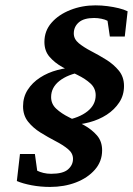

<svg xmlns="http://www.w3.org/2000/svg" viewBox="-20 -701 504 728"><path d="M169.9 7.8Q133.8 7.8 100.1 1.5Q66.4 -4.9 43.9 -14.6L55.7 -117.2H112.3L121.1 -53.7Q130.9 -48.8 144.5 -45.4Q158.2 -42 173.8 -42Q218.8 -42 237.8 -58.6Q256.8 -75.2 256.8 -98.6Q256.8 -120.1 237.8 -135.7Q218.8 -151.4 190.4 -166Q162.1 -180.7 133.8 -198.2Q105.5 -215.8 86.4 -239.7Q67.4 -263.7 67.4 -297.9Q67.4 -333 85 -360.4Q102.5 -387.7 131.8 -406.7Q161.1 -425.8 197.8 -435.5Q234.4 -445.3 271.5 -445.3L292 -428.7Q236.3 -418.9 205.1 -394Q173.8 -369.1 173.8 -333Q173.8 -306.6 193.4 -288.6Q212.9 -270.5 241.7 -256.3Q270.5 -242.2 299.3 -226.1Q328.1 -210 347.7 -187.5Q367.2 -165 367.2 -130.9Q367.2 -88.9 339.8 -57.6Q312.5 -26.4 268.1 -9.3Q223.6 7.8 169.9 7.8ZM245.1 -227.5 224.6 -244.1Q280.3 -253.9 311.5 -278.8Q342.8 -303.7 342.8 -339.8Q342.8 -366.2 323.2 -384.3Q303.7 -402.3 274.4 -416.5Q245.1 -430.7 216.3 -446.8Q187.5 -462.9 168 -485.4Q148.4 -507.8 148.4 -542Q148.4 -584 175.3 -614.7Q202.1 -645.5 246.6 -663.1Q291 -680.7 341.8 -680.7Q365.2 -680.7 387.7 -677.7Q410.2 -674.8 430.2 -669.9Q450.2 -665 463.9 -658.2L453.1 -562.5H396.5L387.7 -622.1Q378.9 -627 364.7 -629.9Q350.6 -632.8 336.9 -632.8Q297.9 -632.8 278.8 -616.2Q259.8 -599.6 259.8 -574.2Q259.8 -552.7 278.8 -537.1Q297.9 -521.5 326.2 -506.8Q354.5 -492.2 382.8 -474.6Q411.1 -457 430.7 -433.1Q450.2 -409.2 450.2 -375Q450.2 -339.8 432.1 -312.5Q414.1 -285.2 384.8 -266.1Q355.5 -247.1 318.8 -237.3Q282.2 -227.5 245.1 -227.5Z"/></svg>

Font: Crimson Pro ExtraLight SemiBold
Style: Italic
Weight: 600
Italic angle: -12°
Version: Version 1.002